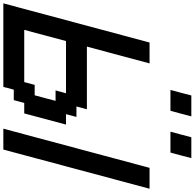

<svg xmlns="http://www.w3.org/2000/svg" viewBox="-28 -1137 1165 1149"><g transform="rotate(90 554.5 -562.5)"><path d="M750 0H875Q914.1 -146 992.2 -437.5Q1070.3 -729 1109.4 -875H984.4Q945.3 -729 867.2 -437.5Q789.1 -146 750 0ZM0 0H500L516.6 -62.5H579.1L596.2 -125H658.7Q669.9 -166.5 692.1 -249.8Q714.4 -333 725.6 -375H663.1L679.7 -437.5H617.2L633.8 -500H258.8Q275.9 -562.5 309.3 -687.5Q342.8 -812.5 359.4 -875H234.4Q195.3 -729 117.2 -437.5Q39.1 -146 0 0ZM471.2 -125H158.7Q169.9 -167 192.1 -250Q214.4 -333 225.6 -375H538.1L521 -312.5H583.5Q578.1 -291.5 567.1 -249.8Q556.2 -208 550.3 -187.5H487.8ZM768.1 -1000H893.1Q898.9 -1020.5 909.9 -1062.5Q920.9 -1104.5 926.3 -1125H801.3Q795.9 -1104 784.9 -1062.3Q773.9 -1020.5 768.1 -1000ZM518.1 -1000H643.1Q648.9 -1020.5 659.9 -1062.3Q670.9 -1104 676.3 -1125H551.3Q545.9 -1104 534.9 -1062.3Q523.9 -1020.5 518.1 -1000Z"/></g></svg>

Font: Faithful 32x
Style: Oblique
Weight: 400
Foundry: Faithful Resource Pack
Version: Version 1.0; January 27, 2023